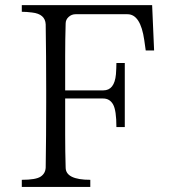

<svg xmlns="http://www.w3.org/2000/svg" viewBox="-20 -741 669 761"><path d="M66.4 0V-28.3Q122.1 -28.3 141.1 -41Q160.2 -53.7 161.1 -77.1Q163.1 -203.1 163.1 -333V-387.7Q163.1 -516.6 161.1 -644.5Q159.2 -685.5 107.4 -691.4Q85 -694.3 66.4 -694.3V-720.7H583L590.8 -541H557.6Q554.7 -557.6 551.8 -582Q537.1 -684.6 485.4 -684.6H279.3Q263.7 -684.6 252 -673.8Q240.2 -663.1 240.2 -647.5Q238.3 -584 238.3 -518.6V-382.8H389.6Q433.6 -382.8 439.5 -446.3Q441.4 -471.7 441.4 -491.2H474.6V-237.3H441.4Q441.4 -303.7 428.2 -327.1Q415 -350.6 388.7 -350.6H238.3V-207Q238.3 -140.6 240.2 -77.1Q240.2 -28.3 337.9 -28.3V0Z"/></svg>

Font: GenEi Koburi Mincho v6
Style: Regular
Weight: 400
Designer: o_tamon (Modified)
Foundry: o_tamon / Adobe Systems Incorporated
Version: Version 6.1